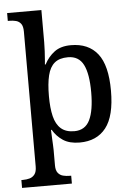

<svg xmlns="http://www.w3.org/2000/svg" viewBox="-64 -807 751 1094"><g transform="rotate(-5 311.5 -260.0)"><path d="M17 240V195H26Q47 195 64.5 190Q82 185 93.5 170Q105 155 105 125V-646Q105 -677 94 -691.5Q83 -706 65.5 -710.5Q48 -715 27 -715H19V-760H215V-576Q215 -555 213.5 -525Q212 -495 210 -472Q208 -449 208 -449H212Q235 -493 271 -519.5Q307 -546 365 -546Q465 -546 517.5 -479.5Q570 -413 570 -268Q570 -123 517.5 -56Q465 11 367 11Q309 11 272.5 -13Q236 -37 214 -75H210Q210 -75 210.5 -61.5Q211 -48 212 -28Q213 -8 214 11Q215 30 215 40V129Q215 157 226.5 171.5Q238 186 256 190.5Q274 195 294 195H302V240ZM342 -56Q404 -56 430.5 -110Q457 -164 457 -269Q457 -374 430.5 -426.5Q404 -479 342 -479Q293 -479 265.5 -456Q238 -433 226.5 -386Q215 -339 215 -268Q215 -199 226.5 -152Q238 -105 266 -80.5Q294 -56 342 -56Z"/></g></svg>

Font: Noto Serif Gujarati Medium
Style: Regular
Weight: 500
Version: Version 2.102